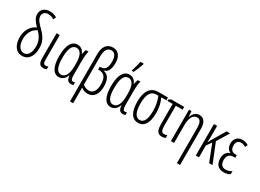

<svg xmlns="http://www.w3.org/2000/svg" viewBox="-31 -1682 3817 2816"><g transform="rotate(30 1878.0 -274.0)"><path d="M240 -762C159 -762 96 -717 96 -633C96 -567 137 -518 191 -461C99 -421 43 -326 43 -212C43 -91 97 10 209 10C320 10 375 -88 375 -213C375 -331 325 -401 249 -476C191 -533 150 -578 150 -633C150 -682 185 -714 240 -714C273 -714 307 -704 339 -684L360 -729C331 -747 288 -762 240 -762ZM222 -431C291 -361 320 -296 320 -213C320 -108 282 -38 210 -38C136 -38 97 -118 97 -213C97 -300 133 -391 222 -431Z M537 -532H483V-113C483 -23 511 10 568 10C589 10 606 6 623 -2V-49C614 -44 595 -39 580 -39C552 -39 537 -56 537 -115Z M830 10C893 10 933 -36 953 -90H957C963 -18 988 10 1038 10C1054 10 1070 6 1078 2V-43C1069 -39 1056 -37 1046 -37C1019 -37 1006 -61 1006 -128V-358C1006 -441 1013 -494 1024 -532H980C970 -508 962 -481 958 -454H954C933 -510 892 -542 837 -542C743 -542 683 -452 683 -262C683 -84 735 10 830 10ZM842 -38C773 -38 737 -109 737 -262C737 -410 771 -494 845 -494C915 -494 952 -425 952 -293V-239C952 -124 916 -38 842 -38Z M1307 -765C1210 -765 1153 -693 1153 -568V236H1207V-29C1235 -6 1270 10 1318 10C1421 10 1476 -73 1476 -202C1476 -323 1435 -388 1354 -401V-404C1414 -415 1451 -471 1451 -582C1451 -693 1402 -765 1307 -765ZM1306 -717C1364 -717 1397 -669 1397 -576C1397 -472 1363 -424 1295 -424H1277V-375H1297C1384 -375 1422 -315 1422 -208C1422 -102 1386 -39 1309 -39C1273 -39 1232 -56 1207 -79V-565C1207 -662 1242 -717 1306 -717Z M1713 -606H1746C1769 -654 1797 -722 1813 -773V-784H1759C1752 -748 1726 -650 1713 -617ZM1709 10C1772 10 1812 -36 1832 -90H1836C1842 -18 1867 10 1917 10C1933 10 1949 6 1957 2V-43C1948 -39 1935 -37 1925 -37C1898 -37 1885 -61 1885 -128V-358C1885 -441 1892 -494 1903 -532H1859C1849 -508 1841 -481 1837 -454H1833C1812 -510 1771 -542 1716 -542C1622 -542 1562 -452 1562 -262C1562 -84 1614 10 1709 10ZM1721 -38C1652 -38 1616 -109 1616 -262C1616 -410 1650 -494 1724 -494C1794 -494 1831 -425 1831 -293V-239C1831 -124 1795 -38 1721 -38Z M2334 -248C2334 -342 2316 -418 2282 -485H2369V-532H2212C2073 -532 2010 -434 2010 -256C2010 -85 2067 10 2173 10C2274 10 2334 -76 2334 -248ZM2064 -257C2064 -406 2104 -485 2207 -485H2234C2264 -411 2279 -339 2279 -252C2279 -111 2244 -38 2173 -38C2103 -38 2064 -111 2064 -257Z M2644 -532H2427L2388 -509V-485H2476V-147C2476 -42 2500 11 2575 11C2598 11 2626 5 2638 -3V-48C2622 -42 2602 -38 2586 -38C2544 -38 2529 -72 2529 -152V-485H2644Z M2899 -542C2835 -542 2796 -494 2778 -440H2774L2768 -532H2726V0H2780V-298C2780 -433 2824 -494 2889 -494C2938 -494 2964 -452 2964 -357V236H3018V-370C3018 -488 2975 -542 2899 -542Z M3422 -532H3362L3230 -309C3220 -291 3211 -274 3201 -255H3199C3201 -292 3202 -331 3202 -369V-532H3148V0H3202V-199L3262 -285L3374 0H3431L3298 -329Z M3666 -305H3643C3582 -305 3553 -343 3553 -405C3553 -461 3582 -495 3633 -495C3661 -495 3688 -485 3709 -469L3732 -511C3701 -531 3668 -542 3631 -542C3552 -542 3499 -492 3499 -408C3499 -351 3523 -305 3569 -286V-283C3514 -267 3479 -219 3479 -144C3479 -54 3524 10 3621 10C3669 10 3702 -2 3729 -18V-70C3705 -53 3667 -38 3628 -38C3568 -38 3534 -78 3534 -146C3534 -221 3571 -260 3640 -260H3666Z"/></g></svg>

Font: Noto Sans Display Condensed Light
Style: Regular
Weight: 300
Width: 3
Designer: Monotype Design Team
Foundry: Monotype Imaging Inc.
Version: Version 1.900